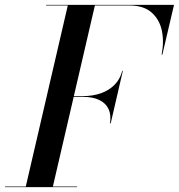

<svg xmlns="http://www.w3.org/2000/svg" viewBox="-66 -770 736 790"><path d="M39.5 0 213.5 -750H325L151 0ZM-45.5 0V-2.5H251V0ZM386.5 -262.5Q392 -296 381 -320.5Q370 -345 343.2 -358.2Q316.5 -371.5 274.5 -371.5H222.5V-374.5H274.5Q316 -374.5 349.8 -386.5Q383.5 -398.5 406 -421.8Q428.5 -445 437 -478.5H439.5L389.5 -262.5ZM599 -545Q609.5 -598.5 599.8 -644.5Q590 -690.5 557.2 -719Q524.5 -747.5 466 -747.5H123.5V-750H650L602 -545Z"/></svg>

Font: Bodoni Moda 72pt Medium
Style: Italic
Weight: 500
Italic angle: -13°
Designer: Owen Earl
Foundry: indestructible type
Version: Version 2.004